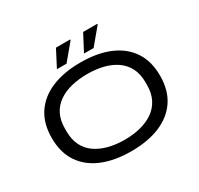

<svg xmlns="http://www.w3.org/2000/svg" viewBox="-180 -1097 1384 1333"><g transform="rotate(-30 512.0 -430.5)"><path d="M512 12Q378 12 280.5 -29Q183 -70 130.5 -149Q78 -228 78 -344Q78 -459 130.5 -538Q183 -617 280.5 -658Q378 -699 512 -699Q647 -699 744 -658Q841 -617 893.5 -538Q946 -459 946 -344Q946 -228 893.5 -149Q841 -70 744 -29Q647 12 512 12ZM512 -80Q581 -80 639.5 -95Q698 -110 742 -140.5Q786 -171 810.5 -219Q835 -267 835 -333V-355Q835 -421 810.5 -468.5Q786 -516 742 -546.5Q698 -577 639.5 -591.5Q581 -606 512 -606Q444 -606 385 -591.5Q326 -577 282 -546.5Q238 -516 214 -468.5Q190 -421 190 -355V-333Q190 -267 214 -219Q238 -171 282 -140.5Q326 -110 385 -95Q444 -80 512 -80ZM565 -740 635 -873H748V-867L642 -740ZM348 -740 417 -873H531V-867L425 -740Z"/></g></svg>

Font: Archivo Expanded
Style: Regular
Weight: 400
Width: 7
Designer: Hector Gatti
Foundry: Omnibus-Type
Version: Version 2.001